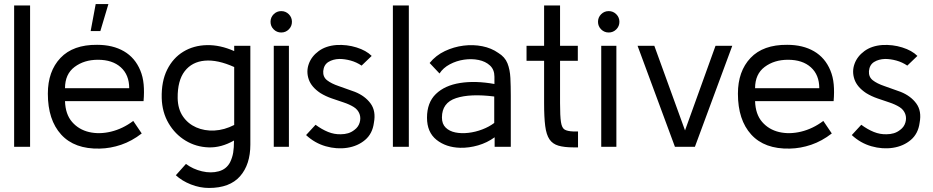

<svg xmlns="http://www.w3.org/2000/svg" viewBox="-20 -727 4619 951"><path d="M129 0H50V-700H129Z M691 -226H302Q304 -161 337 -123Q370 -85 421 -73Q472 -61 530 -75Q588 -89 640 -128L682 -66Q633 -28 580 -10Q527 8 474 9Q349 12 283 -60.5Q217 -133 217 -263Q217 -374 279.5 -440Q342 -506 461 -505Q539 -505 594 -473Q649 -441 675 -378Q688 -347 691.5 -309Q695 -271 691 -226ZM465 -431Q397 -431 349.5 -395.5Q302 -360 302 -290H620Q620 -356 578.5 -393.5Q537 -431 465 -431ZM429 -573H477L517 -707H454Z M1015 204Q970 204 925.5 186.5Q881 169 851 141L901 85Q936 111 980.5 121.5Q1025 132 1063.5 121.5Q1102 111 1120 76Q1131 53 1135 29Q1139 5 1139 -31Q1076 5 1013.5 3Q951 1 899 -30.5Q847 -62 815 -116.5Q783 -171 781 -241Q779 -324 808 -382Q837 -440 888 -471Q939 -502 1004.5 -503.5Q1070 -505 1140 -474V-500H1220V-11Q1220 88 1169 146Q1118 204 1015 204ZM860 -241Q861 -187 886 -150.5Q911 -114 952 -96Q993 -78 1042 -80.5Q1091 -83 1140 -108V-395Q1058 -432 994.5 -426.5Q931 -421 895 -374.5Q859 -328 860 -241Z M1373 -566Q1351 -566 1335.5 -581.5Q1320 -597 1320 -619Q1320 -641 1335.5 -656.5Q1351 -672 1373 -672Q1395 -672 1410.5 -656.5Q1426 -641 1426 -619Q1426 -597 1410.5 -581.5Q1395 -566 1373 -566ZM1411 0H1336V-500H1411Z M1496 -58 1543 -109Q1574 -86 1605 -73.5Q1636 -61 1668 -62Q1687 -62 1704 -67Q1721 -72 1736 -84Q1755 -98 1761.5 -120Q1768 -142 1761 -162Q1753 -184 1732 -197Q1711 -210 1682.5 -219.5Q1654 -229 1623.5 -239.5Q1593 -250 1567 -266Q1522 -296 1509 -334.5Q1496 -373 1509.5 -410.5Q1523 -448 1558.5 -474Q1594 -500 1647 -504Q1698 -507 1746 -492Q1794 -477 1821 -450L1771 -402Q1746 -419 1717 -427Q1688 -435 1661 -435Q1629 -434 1606.5 -420Q1584 -406 1581 -375Q1579 -346 1600 -329.5Q1621 -313 1658 -300.5Q1695 -288 1738 -272Q1788 -252 1815.5 -214.5Q1843 -177 1832 -119Q1825 -65 1788.5 -34Q1752 -3 1700 5Q1648 13 1593.5 -2.5Q1539 -18 1496 -58Z M2005 0H1926V-700H2005Z M2259 5Q2189 3 2142 -34.5Q2095 -72 2095 -144Q2095 -219 2139 -261.5Q2183 -304 2259 -316Q2335 -328 2429 -311V-347Q2429 -382 2407 -402.5Q2385 -423 2350.5 -430Q2316 -437 2278.5 -431.5Q2241 -426 2208 -408.5Q2175 -391 2157 -363L2108 -415Q2139 -453 2183.5 -474Q2228 -495 2276 -501Q2324 -507 2369 -498Q2414 -489 2448 -465Q2481 -445 2493.5 -413.5Q2506 -382 2508 -341Q2510 -300 2510 -253V0H2430V-47Q2393 -20 2348 -7Q2303 6 2259 5ZM2428 -118V-249Q2309 -264 2239 -241Q2169 -218 2169 -145Q2169 -113 2187.5 -95Q2206 -77 2235.5 -71Q2265 -65 2300 -69Q2335 -73 2369 -86Q2403 -99 2428 -118Z M2675 -216V-426H2588V-500H2675V-700H2754V-500H2842V-426H2754V-216Q2754 -152 2758.5 -122.5Q2763 -93 2777 -85Q2791 -77 2818 -76H2843V3H2821Q2775 3 2746 -5.5Q2717 -14 2701.5 -37Q2686 -60 2680.5 -103Q2675 -146 2675 -216Z M2995 -566Q2973 -566 2957.5 -581.5Q2942 -597 2942 -619Q2942 -641 2957.5 -656.5Q2973 -672 2995 -672Q3017 -672 3032.5 -656.5Q3048 -641 3048 -619Q3048 -597 3032.5 -581.5Q3017 -566 2995 -566ZM3033 0H2958V-500H3033Z M3607 -500 3422 0H3323L3138 -500H3221L3373 -81L3524 -500Z M4109 -226H3720Q3722 -161 3755 -123Q3788 -85 3839 -73Q3890 -61 3948 -75Q4006 -89 4058 -128L4100 -66Q4051 -28 3998 -10Q3945 8 3892 9Q3767 12 3701 -60.5Q3635 -133 3635 -263Q3635 -374 3697.5 -440Q3760 -506 3879 -505Q3957 -505 4012 -473Q4067 -441 4093 -378Q4106 -347 4109.5 -309Q4113 -271 4109 -226ZM3883 -431Q3815 -431 3767.5 -395.5Q3720 -360 3720 -290H4038Q4038 -356 3996.5 -393.5Q3955 -431 3883 -431Z M4199 -58 4246 -109Q4277 -86 4308 -73.5Q4339 -61 4371 -62Q4390 -62 4407 -67Q4424 -72 4439 -84Q4458 -98 4464.5 -120Q4471 -142 4464 -162Q4456 -184 4435 -197Q4414 -210 4385.5 -219.5Q4357 -229 4326.5 -239.5Q4296 -250 4270 -266Q4225 -296 4212 -334.5Q4199 -373 4212.5 -410.5Q4226 -448 4261.5 -474Q4297 -500 4350 -504Q4401 -507 4449 -492Q4497 -477 4524 -450L4474 -402Q4449 -419 4420 -427Q4391 -435 4364 -435Q4332 -434 4309.5 -420Q4287 -406 4284 -375Q4282 -346 4303 -329.5Q4324 -313 4361 -300.5Q4398 -288 4441 -272Q4491 -252 4518.5 -214.5Q4546 -177 4535 -119Q4528 -65 4491.5 -34Q4455 -3 4403 5Q4351 13 4296.5 -2.5Q4242 -18 4199 -58Z"/></svg>

Font: Kulim Park
Style: Regular
Weight: 400
Designer: Noponies / Dale Sattler
Foundry: Noponies
Version: Version 1.000; ttfautohint (v1.8.3)